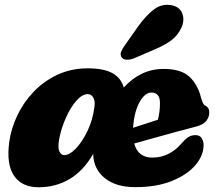

<svg xmlns="http://www.w3.org/2000/svg" viewBox="-20 -778 920 812"><path d="M552 13.5Q470 13.5 422.8 -25Q375.5 -63.5 374 -127Q333 -55.5 274.2 -20.8Q215.5 14 143.5 14Q73 14 39.8 -34Q6.5 -82 19 -176.5Q26.5 -233.5 52.8 -289Q79 -344.5 122.2 -389.8Q165.5 -435 223.2 -462Q281 -489 351.5 -489Q418 -489 454.8 -469Q491.5 -449 503.5 -408Q537 -445 579.2 -465.8Q621.5 -486.5 672 -486.5Q745.5 -486.5 781 -453.5Q816.5 -420.5 830 -365.5Q833 -354.5 837 -345Q841 -335.5 846 -332.5Q854.5 -329 859.8 -321.8Q865 -314.5 865 -301.5Q865 -283 852.2 -266.5Q839.5 -250 805 -241.5Q771.5 -233 723.5 -220Q675.5 -207 627.8 -193.5Q580 -180 547.5 -171Q564 -111.5 624 -111.5Q661 -111.5 691.5 -126.8Q722 -142 744 -167.5Q763 -189.5 776 -198Q789 -206.5 807 -206.5Q825 -206.5 833 -193.5Q841 -180.5 841 -164.5Q841 -120.5 806.5 -79.8Q772 -39 707.2 -12.8Q642.5 13.5 552 13.5ZM543 -241.5Q543 -239.5 542.5 -237.5Q566 -245 594.8 -254.5Q623.5 -264 647.5 -271.5Q656.5 -302.5 656.5 -342.5Q656.5 -386.5 620 -386.5Q593.5 -386.5 571 -347.5Q548.5 -308.5 543 -241.5ZM230.5 -191Q223.5 -153 231.2 -137.5Q239 -122 251.5 -122Q274 -122 300.8 -149.8Q327.5 -177.5 349.8 -223.8Q372 -270 379.5 -326Q383 -351 374.5 -365.5Q366 -380 351.5 -380Q327.5 -380 302.8 -351.8Q278 -323.5 258.8 -280.2Q239.5 -237 230.5 -191ZM564 -666Q596 -711 629.8 -737.2Q663.5 -763.5 705 -756Q740 -749.5 750.8 -721.2Q761.5 -693 747.5 -661.5Q733.5 -631 708.2 -610.5Q683 -590 635.5 -569.5L547 -531.5Q531 -525 515.8 -525.5Q500.5 -526 494.5 -535.5Q487 -546.5 492.5 -559.8Q498 -573 509 -588Z"/></svg>

Font: Fraunces 9pt S100 Black
Style: Italic
Weight: 900
Italic angle: -16°
Version: Version 1.000; ttfautohint (v1.8.3)